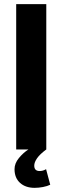

<svg xmlns="http://www.w3.org/2000/svg" viewBox="-20 -720 301 925"><path d="M50 95Q50 67 71 41.5Q92 16 117 0H58V-700H203V0Q172 23 158.5 42.5Q145 62 145 78Q145 104 171 104Q178 104 186 102Q194 100 202 95L222 170Q208 177 187 181Q166 185 147 185Q103 185 76.5 161Q50 137 50 95Z"/></svg>

Font: Haskoy ExtraBold
Style: Regular
Weight: 800
Designer: Ertekin Erdin
Foundry: Ertekin Erdin
Version: Version 2.000; ttfautohint (v1.8.4.7-5d5b)